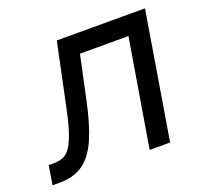

<svg xmlns="http://www.w3.org/2000/svg" viewBox="-132 -633 788 745"><g transform="rotate(-20 262.0 -261.0)"><path d="M-35.2 0 -22.5 -78.6H-2.9Q22 -78.6 39.6 -86.7Q57.1 -94.7 71 -117.2Q85 -139.6 97.7 -181.6Q110.4 -223.6 124 -292L172.4 -522.5H536.6L450.2 0H365.7L439.5 -443.4H239.3L200.2 -260.7Q181.2 -170.9 156 -113.3Q130.9 -55.7 92.3 -27.8Q53.7 0 -6.3 0Z"/></g></svg>

Font: Inter 28pt
Style: Italic
Weight: 400
Italic angle: -9.3988°
Designer: Rasmus Andersson
Foundry: rsms
Version: Version 4.001;git-66647c0bb